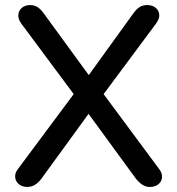

<svg xmlns="http://www.w3.org/2000/svg" viewBox="-20 -732 700 759"><path d="M88 7Q68 7 55 -3.5Q42 -14 40 -30.5Q38 -47 51 -64L287 -381V-339L64 -639Q51 -657 52.5 -674Q54 -691 67 -701.5Q80 -712 99 -712Q115 -712 127.5 -704.5Q140 -697 153 -679L347 -413H315L507 -679Q520 -697 532.5 -704.5Q545 -712 562 -712Q582 -712 595 -701.5Q608 -691 609.5 -674.5Q611 -658 597 -639L374 -339V-381L609 -64Q622 -47 620.5 -30.5Q619 -14 606 -3.5Q593 7 572 7Q557 7 544 -1Q531 -9 517 -26L311 -308H349L144 -26Q131 -9 117.5 -1Q104 7 88 7Z"/></svg>

Font: Nunito ExtraLight SemiBold
Style: Regular
Weight: 600
Version: Version 3.602